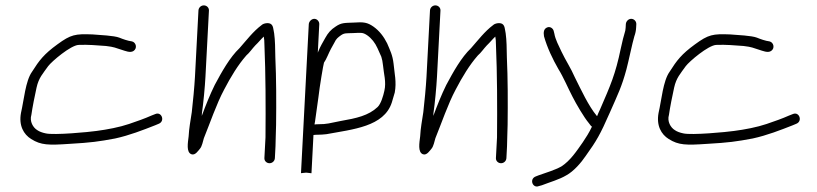

<svg xmlns="http://www.w3.org/2000/svg" viewBox="-20 -554 3038 714"><path d="M471 -400C455 -402 436.9 -408.6 423.7 -414C404.5 -421.5 351 -423.9 324.3 -426C259.8 -428.5 243.8 -425.9 193.4 -389C143.6 -352.8 126 -329.7 99 -287C74.6 -252.9 69.2 -181.8 58 -134C49.3 -86.9 68 -54.3 95.9 -37C132.5 -13.9 160.9 -13.7 238 -19C319 -23.6 346.9 -27.6 408 -39C460.9 -50.4 512 -70.5 556.6 -88L570.9 -94C594.5 -103.9 581.1 -139.8 557.8 -130L542.5 -124C518.8 -113.3 488.7 -102.8 459.9 -93C424.9 -81.1 378.9 -72.2 338.5 -67C312.5 -63.1 180.9 -50.6 150 -58C136.8 -60.7 126.4 -64.7 118.7 -70C103.1 -79.4 89.2 -102.4 96.7 -127C100.1 -152.1 109.8 -201.3 115.9 -228C124.1 -265.2 139.5 -280.1 159.1 -308C172.5 -325.8 242.5 -385.4 272.3 -387C309.4 -388.5 338.9 -385.4 374.1 -383C406.6 -379.2 408.5 -376 431.8 -369C445 -365 464.2 -356.2 476.6 -364.5C491.5 -374.5 486.2 -396.1 471 -400Z M718 -515 705 -268C703.2 -233.8 697.2 -170.6 693.2 -137C688.2 -103.4 683.1 -77.9 681.5 -47C678.5 -22.7 672.2 11.9 691.5 19.5C706 25.2 717.5 5.8 723.6 -1C731.4 -9.9 734.7 -28.9 738.1 -40C760.8 -95.5 785 -167.7 813.6 -221C837.9 -267.7 865.5 -313.3 896.2 -348C907.3 -357.2 918.1 -373.3 929.2 -385C942.8 -398 947.7 -405.4 960.9 -418C962.5 -410 963.3 -400 963.3 -388C968 -278 968.3 -158.8 967.3 -43L963.2 34C962.7 44.6 971.7 53 982.2 53C992.8 53 1001.7 44.6 1002.2 34L1004.5 -10C1005 -20 1005.3 -31.7 1005.4 -45C1005.9 -55 1006.3 -70 1006.7 -90C1007.7 -173 1007.6 -262.1 1003.9 -341C1003.3 -374.2 1003.2 -403.2 999.5 -430C996.2 -445.6 996.7 -458.7 986.9 -465C977.8 -470.8 959.8 -467.3 953.2 -461C921.4 -437.3 896.8 -404.5 870.7 -375C834.4 -340.6 804.6 -286.7 778.5 -238C760.6 -201.7 744.9 -162.1 730.4 -123C730.7 -128 730.7 -128 731 -134C736.2 -168.5 742.1 -231.8 744 -268L757 -515C757.5 -525.6 748.5 -534 738 -534C727.4 -534 718.5 -525.6 718 -515Z M1149.8 -91C1149.9 -94.3 1150.4 -97.3 1151.2 -100C1153.5 -117.3 1157.8 -148 1164.1 -192C1168.4 -230.9 1182.4 -314.3 1184.8 -321C1193.5 -332.6 1202.9 -358.2 1210.5 -372L1223.8 -396C1230 -409.8 1237 -414.9 1248.2 -423C1261.2 -432 1268.6 -429.9 1293.6 -431C1323.8 -432.3 1328.7 -433.9 1345.2 -423C1361.8 -411.5 1374.7 -394.9 1383.7 -375C1391.7 -357 1391.7 -357 1398 -343C1400.9 -334.3 1403 -323.7 1404.3 -311C1406.9 -279.6 1417.2 -249.6 1409.3 -216C1405.2 -197.4 1396.8 -168 1384.2 -156C1350.6 -124.1 1305.3 -114.2 1246.5 -104C1204.9 -95.8 1196.5 -92 1163.8 -92C1158.5 -92 1153.8 -91.7 1149.8 -91ZM1128.3 -464 1099.3 90 1118.4 88C1123.6 88 1131.4 90 1135.8 90H1138.3L1145.7 -52C1151.1 -52.7 1156.8 -53 1162.8 -53C1172.1 -53 1182.5 -53.7 1193.9 -55C1291.9 -73.2 1408 -82.7 1437.1 -173C1441.9 -188.3 1445.5 -200.7 1448 -210C1455.3 -249 1446.9 -281.1 1443.6 -317C1439.9 -349.5 1430.7 -366.6 1419.6 -393C1407 -418.3 1390.6 -439.5 1368.8 -455C1346.3 -470.6 1332.6 -472.8 1294.6 -470C1259.5 -468.7 1249 -469.5 1227.8 -455C1210.6 -443.9 1200.1 -432 1189.6 -413C1179.5 -394.7 1171.6 -382.5 1162.9 -361C1162.9 -360.3 1162.5 -359.3 1161.8 -358L1167.3 -464C1167.9 -474.3 1159 -484 1148.9 -484C1138.7 -484 1128.9 -474.3 1128.3 -464Z M1579 -515 1566 -268C1564.2 -233.8 1558.2 -170.6 1554.2 -137C1549.2 -103.4 1544.1 -77.9 1542.5 -47C1539.5 -22.7 1533.2 11.9 1552.5 19.5C1567 25.2 1578.5 5.8 1584.6 -1C1592.4 -9.9 1595.7 -28.9 1599.1 -40C1621.8 -95.5 1646 -167.7 1674.6 -221C1698.9 -267.7 1726.5 -313.3 1757.2 -348C1768.3 -357.2 1779.1 -373.3 1790.2 -385C1803.8 -398 1808.7 -405.4 1821.9 -418C1823.5 -410 1824.3 -400 1824.3 -388C1829 -278 1829.3 -158.8 1828.3 -43L1824.2 34C1823.7 44.6 1832.7 53 1843.2 53C1853.8 53 1862.7 44.6 1863.2 34L1865.5 -10C1866 -20 1866.3 -31.7 1866.4 -45C1866.9 -55 1867.3 -70 1867.7 -90C1868.7 -173 1868.6 -262.1 1864.9 -341C1864.3 -374.2 1864.2 -403.2 1860.5 -430C1857.2 -445.6 1857.7 -458.7 1847.9 -465C1838.8 -470.8 1820.8 -467.3 1814.2 -461C1782.4 -437.3 1757.8 -404.5 1731.7 -375C1695.4 -340.6 1665.6 -286.7 1639.5 -238C1621.6 -201.7 1605.9 -162.1 1591.4 -123C1591.7 -128 1591.7 -128 1592 -134C1597.2 -168.5 1603.1 -231.8 1605 -268L1618 -515C1618.5 -525.6 1609.5 -534 1599 -534C1588.4 -534 1579.5 -525.6 1579 -515Z M2307.3 -464 2306.6 -451C2306.3 -443.7 2304.9 -436.7 2302.5 -430C2299.4 -420.7 2294.7 -402 2288.6 -374C2268.6 -277.2 2250.2 -236.6 2211.8 -148C2207.3 -138.7 2203.5 -130 2200.4 -122L2199.4 -123C2168.3 -160.2 2141 -220.1 2117.9 -266C2103 -300.7 2083.2 -329.7 2068 -362C2057.7 -384 2045.1 -407.5 2041.5 -429L2039 -439C2037.2 -446.9 2027.5 -456.2 2016.2 -452.5C2002 -447.8 2000.4 -434.4 2003 -419C2014.9 -376.6 2035.3 -334.1 2056.6 -297C2075.6 -266.7 2091.9 -226.8 2109.2 -194C2122.4 -167.7 2152.7 -116.2 2169.1 -97L2177.5 -86C2178.8 -84.7 2180.1 -83.7 2181.3 -83C2171.3 -61.5 2158.2 -41 2147.3 -25C2124.2 8 2100.9 43.5 2067.6 65C2042.7 78.8 2011.5 87.8 1982.9 98L1972.7 102C1946.8 111.5 1961 147.6 1983.8 138L1994.9 135C2024.5 123.4 2060.1 113.6 2085.9 98C2113.2 83.3 2141.2 51.2 2158.7 25C2198.5 -30.4 2212 -53.9 2247 -133.5C2278.5 -205.1 2291.9 -231.1 2309.5 -296C2317.3 -324.7 2331.4 -394 2339 -419C2342.9 -429.7 2345.1 -440.3 2345.6 -451L2346.3 -464C2346.9 -474.6 2337.9 -484 2327.4 -484C2316.8 -484 2307.9 -474.6 2307.3 -464Z M2842 -400C2826 -402 2807.9 -408.6 2794.7 -414C2775.5 -421.5 2722 -423.9 2695.3 -426C2630.8 -428.5 2614.8 -425.9 2564.4 -389C2514.6 -352.8 2497 -329.7 2470 -287C2445.6 -252.9 2440.2 -181.8 2429 -134C2420.3 -86.9 2439 -54.3 2466.9 -37C2503.5 -13.9 2531.9 -13.7 2609 -19C2690 -23.6 2717.9 -27.6 2779 -39C2831.9 -50.4 2883 -70.5 2927.6 -88L2941.9 -94C2965.5 -103.9 2952.1 -139.8 2928.8 -130L2913.5 -124C2889.8 -113.3 2859.7 -102.8 2830.9 -93C2795.9 -81.1 2749.9 -72.2 2709.5 -67C2683.5 -63.1 2551.9 -50.6 2521 -58C2507.8 -60.7 2497.4 -64.7 2489.7 -70C2474.1 -79.4 2460.2 -102.4 2467.7 -127C2471.1 -152.1 2480.8 -201.3 2486.9 -228C2495.1 -265.2 2510.5 -280.1 2530.1 -308C2543.5 -325.8 2613.5 -385.4 2643.3 -387C2680.4 -388.5 2709.9 -385.4 2745.1 -383C2777.6 -379.2 2779.5 -376 2802.8 -369C2816 -365 2835.2 -356.2 2847.6 -364.5C2862.5 -374.5 2857.2 -396.1 2842 -400Z"/></svg>

Font: Just Breathe
Style: Obl1
Weight: 400
Foundry: Cannot Into Space Fonts
Version: Version 0.72